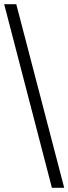

<svg xmlns="http://www.w3.org/2000/svg" viewBox="-20 -780 328 921"><path d="M229 121 0 -760H58L288 121Z"/></svg>

Font: Noto Serif Ahom
Style: Regular
Weight: 400
Designer: Monotype Design Team
Foundry: Monotype Imaging Inc.
Version: Version 2.007; ttfautohint (v1.8.4.7-5d5b)